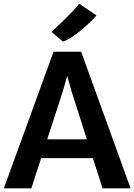

<svg xmlns="http://www.w3.org/2000/svg" viewBox="-20 -1034 738 1054"><path d="M152 0H1L274 -750H425.5L697 0H543L371.5 -536.5L349 -618L326 -536.5ZM149.5 -166 169.5 -269H510.5L531.5 -166ZM326 -805.5 263 -858.5Q266 -861.5 281.8 -876.5Q297.5 -891.5 318.5 -912Q339.5 -932.5 361 -953.8Q382.5 -975 397.2 -991.8Q412 -1008.5 414 -1014L509.5 -949.5Q493 -930 469.8 -907.8Q446.5 -885.5 420.8 -864.5Q395 -843.5 370.2 -828Q345.5 -812.5 326 -805.5Z"/></svg>

Font: Merriweather Sans SemiBold
Style: Regular
Weight: 600
Designer: Eben Sorkin
Foundry: Eben Sorkin
Version: Version 2.001